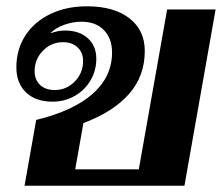

<svg xmlns="http://www.w3.org/2000/svg" viewBox="-20 -590 705 610"><path d="M95 -209Q214 -238 275 -292.5Q336 -347 336 -423Q336 -468 310 -494.5Q284 -521 239 -521Q210 -521 182 -510.5Q154 -500 140 -484Q163 -493 187 -493Q232 -493 259 -468.5Q286 -444 286 -403Q286 -366 267.5 -334.5Q249 -303 217 -285Q185 -267 147 -267Q93 -267 62.5 -296.5Q32 -326 32 -376Q32 -433 60.5 -477Q89 -521 140 -545.5Q191 -570 256 -570Q342 -570 391 -532Q440 -494 440 -428Q440 -348 389.5 -291Q339 -234 245 -199L219 -52H421L511 -560H665L566 0H58ZM244 -396Q244 -423 226.5 -439.5Q209 -456 180 -456Q143 -456 116.5 -429Q90 -402 90 -364Q90 -337 107 -320.5Q124 -304 154 -304Q191 -304 217.5 -331Q244 -358 244 -396Z"/></svg>

Font: Fahkwang
Style: Bold Italic
Weight: 700
Italic angle: -10°
Designer: Suppakit Chalermlarp | Katatrad Co.,Ltd.
Foundry: Cadson Demak Co.,Ltd.
Version: Version 1.000; ttfautohint (v1.6)